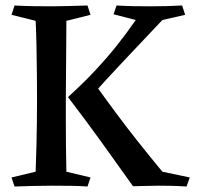

<svg xmlns="http://www.w3.org/2000/svg" viewBox="-20 -680 725 700"><path d="M299 -660 310 -626 222 -604Q222 -553 221.5 -516.5Q221 -480 221 -449.5Q221 -419 220.5 -388.5Q220 -358 220 -319Q220 -287 220 -241Q220 -195 220.5 -145.5Q221 -96 222 -54L310 -33L299 0Q272 -2 240.5 -2.5Q209 -3 167 -3Q134 -3 99 -2Q64 -1 33 0L22 -33L110 -54Q112 -112 113 -154Q114 -196 114.5 -234Q115 -272 115 -319Q115 -359 114.5 -409.5Q114 -460 113 -511Q112 -562 110 -604L22 -626L33 -660Q69 -658 102.5 -657.5Q136 -657 169 -657Q199 -657 229.5 -658Q260 -659 299 -660ZM228 -326Q288 -381 329 -425Q370 -469 404 -511.5Q438 -554 475 -607L394 -628L405 -660Q439 -658 469.5 -657.5Q500 -657 529 -657Q590 -657 644 -660L655 -626L572 -607Q499 -530 433 -460Q367 -390 308 -324L325 -375Q368 -315 406 -264Q444 -213 484 -162.5Q524 -112 572 -54L672 -33L660 0Q629 -2 605 -2.5Q581 -3 559 -3Q531 -3 506.5 -2Q482 -1 465 -1Q430 -50 401 -90.5Q372 -131 345.5 -168Q319 -205 290.5 -243Q262 -281 228 -326Z"/></svg>

Font: Ruwudu Medium
Style: Regular
Weight: 500
Designer: Becca Hirsbrunner Spalinger
Foundry: SIL International
Version: Version 3.000